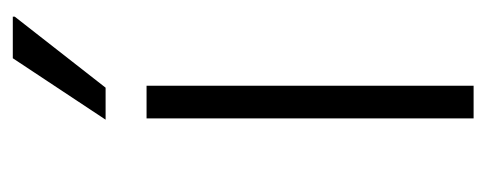

<svg xmlns="http://www.w3.org/2000/svg" viewBox="-250 -510 760 300"><g transform="rotate(-90 130.0 -360.0)"><path d="M93 -575H143L254 -717V-720H189L93 -575ZM95 0H146V-511H95V0Z"/></g></svg>

Font: ChivoLight
Style: Regular
Weight: 300
Designer: Hector Gatti
Foundry: Omnibus-Type
Version: Version 1.004;PS 001.004;hotconv 1.0.88;makeotf.lib2.5.64775